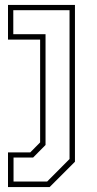

<svg xmlns="http://www.w3.org/2000/svg" viewBox="-20 -560 393 780"><path d="M12.5 200V59H103L143 18.5V-399H12.5V-540H284.5V97L181.5 200ZM35 177.5H171.5L262.5 86V-518.5H34V-421H165V29L114.5 80H35Z"/></svg>

Font: Tourney ExtraLight
Style: Regular
Weight: 250
Designer: Tyler Finck
Foundry: Etcetera Type Co
Version: Version 1.015